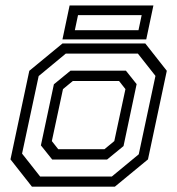

<svg xmlns="http://www.w3.org/2000/svg" viewBox="-20 -704 668 724"><path d="M100.5 0 19.5 -103 90.5 -437 215.5 -540H528L609 -437L538 -103L413 0ZM131.5 -38.2H401.5L503.2 -122.2L566.2 -417.8L500 -501.8H228L125.8 -417.2L63.2 -124.8ZM176.8 -102.5 134.2 -155.8 183.2 -386.2 245.8 -437.5H454.8L495.2 -386.8L445.8 -153.2L383.8 -102.5ZM199.5 -141.5H374L411 -172L453 -368L429 -398.5H254.5L217.5 -368L175.5 -172ZM215.5 -555.5 242.5 -683.5H558.5L531.5 -555.5ZM262.2 -590H502.2L514.2 -647H274.2Z"/></svg>

Font: Tourney Thin
Style: Italic
Weight: 100
Italic angle: -12°
Designer: Tyler Finck
Foundry: Etcetera Type Co
Version: Version 1.015